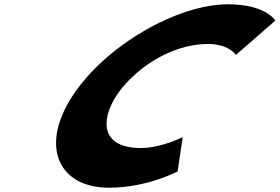

<svg xmlns="http://www.w3.org/2000/svg" viewBox="-20 -860 1303 895"><path d="M636.6 -170C447.6 -170 450.1 -302 522 -413C593.3 -523 761.8 -655 950.8 -655C1046.8 -655 1079.7 -604 1079.7 -604L1263.4 -764C1263.4 -764 1220.6 -840 1041.6 -840C807.6 -840 470.2 -648 316.7 -411C163.9 -175 254.8 15 487.8 15C666.8 15 808 -61 808 -61L831.6 -221C831.6 -221 732.6 -170 636.6 -170Z"/></svg>

Font: Hussar
Style: BdWodka
Weight: 700
Foundry: Cannot Into Space Fonts
Version: Version 2.00